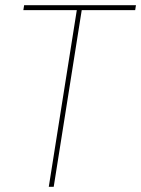

<svg xmlns="http://www.w3.org/2000/svg" viewBox="-20 -720 544 740"><path d="M501 -681H295L187 0H168L276 -681H70L73 -700H504Z"/></svg>

Font: Georama Thin
Style: Italic
Weight: 100
Italic angle: -9°
Designer: Jean-Baptiste Levee
Foundry: Production Type
Version: Version 1.000